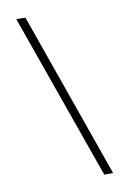

<svg xmlns="http://www.w3.org/2000/svg" viewBox="-85 -741 575 853"><g transform="rotate(-10 202.5 -314.0)"><path d="M355 60 91 -688H50L315 60Z"/></g></svg>

Font: Red Rose Light
Style: Regular
Weight: 300
Designer: Jaikishan Patel
Version: Version 1.001; ttfautohint (v1.8.3)